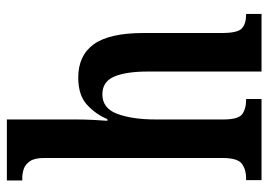

<svg xmlns="http://www.w3.org/2000/svg" viewBox="-134 -666 800 573"><g transform="rotate(-90 266.5 -380.0)"><path d="M15 0V-46H21Q46 -46 63.5 -58.5Q81 -71 81 -117V-649Q81 -677 71.5 -691Q62 -705 48.5 -709.5Q35 -714 23 -714H14V-760H196V-555Q196 -527 194.5 -499.5Q193 -472 192 -460H197Q211 -494 239.5 -520.5Q268 -547 321 -547Q387 -547 420.5 -500.5Q454 -454 454 -352V-118Q454 -71 468 -58.5Q482 -46 509 -46H511V0H339V-339Q339 -404 324 -439.5Q309 -475 271 -475Q229 -475 212.5 -430Q196 -385 196 -316V-113Q196 -69 212 -57.5Q228 -46 254 -46H257V0Z"/></g></svg>

Font: Noto Serif Georgian ExtraCondensed SemiBold
Style: Regular
Weight: 600
Width: 2
Designer: Monotype Design Team, Akaki Razmadze
Foundry: Google LLC
Version: Version 2.003; ttfautohint (v1.8.4.7-5d5b)